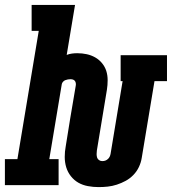

<svg xmlns="http://www.w3.org/2000/svg" viewBox="-63 -755 701 783"><path d="M339 8Q317 8 295.5 4Q274 0 256.5 -10Q239 -20 226 -36.5Q213 -53 207 -73Q201 -93 201 -115Q201 -137 205 -158L223 -270Q229 -304 234.5 -338Q240 -372 246 -406Q247 -411 246 -416.5Q245 -422 242 -425.5Q239 -429 234.5 -430.5Q230 -432 224 -432Q219 -432 213.5 -431Q208 -430 203 -428Q198 -426 194 -421.5Q190 -417 189 -412L138 -106H176V0H-43V-106H8L95 -629H66V-735H243L209 -531Q219 -535 230 -536.5Q241 -538 252 -538Q272 -538 290.5 -534Q309 -530 325 -521Q341 -512 353 -497.5Q365 -483 370.5 -465.5Q376 -448 376 -428Q376 -408 373 -389L332 -141Q331 -134 331 -126.5Q331 -119 333 -112.5Q335 -106 341 -102Q347 -98 354 -98Q361 -98 366.5 -100Q372 -102 377 -106.5Q382 -111 384.5 -116.5Q387 -122 388 -128L437 -424H429V-530H618V-424H567L515 -111Q512 -92 503.5 -74Q495 -56 481 -41.5Q467 -27 449.5 -17.5Q432 -8 413.5 -2Q395 4 376.5 6Q358 8 339 8Z"/></svg>

Font: Iosevka Curly Slab HvExObl
Style: Regular
Weight: 900
Width: 7
Italic angle: -9°
Monospace: yes
Designer: Belleve Invis
Foundry: Belleve Invis
Version: Version 11.1.0; ttfautohint (v1.8.3)